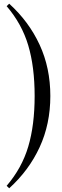

<svg xmlns="http://www.w3.org/2000/svg" viewBox="-20 -826 334 1028"><path d="M249.5 -312Q249.5 -161.6 192.1 -37.6Q134.8 86.4 29.3 182.1L15.6 168.9Q97.2 73.7 131.3 -41.3Q165.5 -156.2 165.5 -312Q165.5 -467.8 131.3 -582.8Q97.2 -697.8 15.6 -793L29.3 -806.2Q134.8 -710.4 192.1 -586.4Q249.5 -462.4 249.5 -312Z"/></svg>

Font: TypoPRO Playfair Display SC
Style: Regular
Weight: 400
Designer: Claus Eggers Sørensen
Foundry: Claus Eggers Sørensen
Version: Version 1.004;PS 001.004;hotconv 1.0.70;makeotf.lib2.5.58329